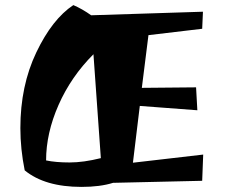

<svg xmlns="http://www.w3.org/2000/svg" viewBox="-20 -710 888 754"><path d="M300 24Q156 24 77 -41Q60 -125 60 -207Q60 -373 122.5 -504Q185 -635 268 -690Q303 -675 338 -650L777 -664L774 -597L563 -572L537 -365L750 -367L755 -277L529 -294L502 -71L778 -103L774 0L424 8Q373 24 300 24ZM161 -80Q199 -72 253.5 -72Q308 -72 376 -89L347 -497Q259 -409 210 -298Q161 -187 161 -80Z"/></svg>

Font: Joti One
Style: Regular
Weight: 400
Designer: Eduardo Rodriguez Tunni
Foundry: Eduardo Rodriguez Tunni
Version: Version 1.001